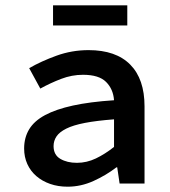

<svg xmlns="http://www.w3.org/2000/svg" viewBox="-20 -692 640 724"><path d="M235 12Q199 12 169 1.5Q139 -9 117 -28Q95 -47 83 -73.5Q71 -100 71 -132Q71 -173 90 -204.5Q109 -236 150 -258Q191 -280 255 -294Q319 -308 410 -314Q407 -356 380 -383Q353 -410 293 -410Q251 -410 210.5 -394.5Q170 -379 132 -358L90 -435Q135 -461 193 -482Q251 -503 314 -503Q417 -503 471 -448.5Q525 -394 525 -291V0H431L422 -61H419Q380 -31 332.5 -9.5Q285 12 235 12ZM270 -78Q307 -78 341.5 -94.5Q376 -111 410 -138V-242Q344 -237 300 -228.5Q256 -220 230 -207Q204 -194 193 -177.5Q182 -161 182 -141Q182 -108 207.5 -93Q233 -78 270 -78ZM180 -596V-672H460V-596Z"/></svg>

Font: Source Code Pro Semibold
Style: Regular
Weight: 600
Monospace: yes
Designer: Paul D. Hunt, Teo Tuominen
Foundry: Adobe Systems Incorporated
Version: Version 2.030;PS 1.000;hotconv 16.6.51;makeotf.lib2.5.65220